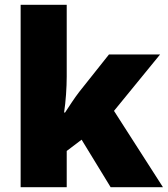

<svg xmlns="http://www.w3.org/2000/svg" viewBox="-20 -780 699 800"><path d="M258 -461V-760H66V0H258V-151L320 -198L441 0H659L455 -318L647 -553H434L310 -397C292 -374 266 -334 251 -311H247C254 -356 258 -416 258 -461Z"/></svg>

Font: Noto Sans Kannada Black
Style: Regular
Weight: 900
Designer: Jelle Bosma - Monotype Design Team
Foundry: Monotype Imaging Inc.
Version: Version 2.005